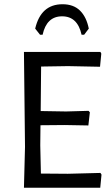

<svg xmlns="http://www.w3.org/2000/svg" viewBox="-20 -886 522 906"><path d="M459 -62 453 0H93L98 -193L93 -641H454L458 -633L452 -571L301 -574L174 -572L172 -362L292 -360L398 -363L404 -356L397 -294L285 -296L171 -295L170 -200L173 -67L300 -66L454 -70ZM146 -751Q173 -866 275 -866Q327 -866 357.5 -836Q388 -806 399 -751L377 -722H365Q346 -809 273 -809Q200 -809 181 -722H169Z"/></svg>

Font: Alegreya Sans
Style: Regular
Weight: 400
Designer: Juan Pablo del Peral
Foundry: Huerta Tipografica
Version: Version 2.008; ttfautohint (v1.6)